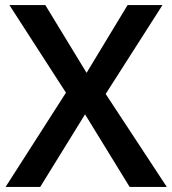

<svg xmlns="http://www.w3.org/2000/svg" viewBox="-20 -734 676 754"><path d="M635 0H489L314 -285L138 0H2L239 -370L17 -714H158L320 -448L481 -714H618L395 -365Z"/></svg>

Font: Noto Sans Hebrew SemiBold
Style: Regular
Weight: 600
Designer: Monotype Design Team
Foundry: Monotype Imaging Inc.
Version: Version 2.003